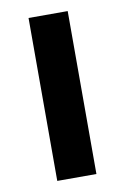

<svg xmlns="http://www.w3.org/2000/svg" viewBox="-67 -566 394 608"><g transform="rotate(-10 130.5 -262.0)"><path d="M67.9 -523.9V0H193.8V-523.9Z"/></g></svg>

Font: Tuffy
Style: Bold
Weight: 700
Designer: Thatcher Ulrich, Karoly Barta, Michael Everson
Version: Version 001.270